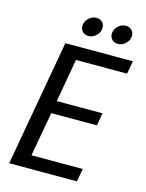

<svg xmlns="http://www.w3.org/2000/svg" viewBox="-128 -949 781 1027"><g transform="rotate(15 262.0 -436.0)"><path d="M511 -626H228L186 -387H439L427 -317H174L130 -72H414L401 0H26L150 -698H524ZM259 -767Q239 -767 226.5 -779Q214 -791 214 -810Q214 -835 233 -853.5Q252 -872 277 -872Q297 -872 309 -859.5Q321 -847 321 -829Q321 -803 301.5 -785Q282 -767 259 -767ZM422 -767Q402 -767 389.5 -779Q377 -791 377 -810Q377 -835 396 -853.5Q415 -872 440 -872Q459 -872 471.5 -859.5Q484 -847 484 -829Q484 -803 464.5 -785Q445 -767 422 -767Z"/></g></svg>

Font: SVN-Poppins
Style: Italic
Weight: 400
Italic angle: -10°
Designer: Ninad Kale (Devanagari), Jonny Pinhorn (Latin)
Foundry: Indian Type Foundry
Version: Version 3.002 2017; ttfautohint (v1.8.3)